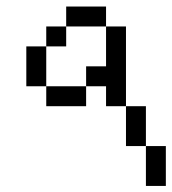

<svg xmlns="http://www.w3.org/2000/svg" viewBox="-20 -708 540 602"><path d="M437.5 -250Q437.5 -250 437.5 -125H500Q500 -125 500 -250ZM437.5 -250Q437.5 -250 437.5 -375H375Q375 -375 375 -250ZM375 -375Q375 -375 375 -625H312.5Q312.5 -625 312.5 -500H250V-437.5H125V-375H250V-437.5H312.5V-375ZM125 -437.5Q125 -437.5 125 -562.5H62.5Q62.5 -562.5 62.5 -437.5ZM125 -562.5H187.5V-625H125ZM187.5 -625H312.5V-687.5H187.5Z"/></svg>

Font: BFUnifontExMono
Style: Regular
Weight: 500
Version: Version 15.0.06